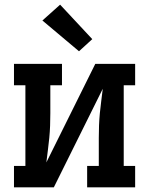

<svg xmlns="http://www.w3.org/2000/svg" viewBox="-20 -804 640 824"><path d="M40 0V-92H89V-438H40V-530H246V-438H196V-318Q196 -291 195 -264.5Q194 -238 191.5 -212Q189 -186 185.5 -159.5Q182 -133 179 -107L389 -530H560V-438H511V-92H560V0H354V-92H404V-212Q404 -239 405 -265.5Q406 -292 408.5 -318Q411 -344 414.5 -370.5Q418 -397 421 -423L211 0ZM319 -584 162 -716 238 -784 376 -636Z"/></svg>

Font: Iosevka Slab Semibold Extended
Style: Regular
Weight: 600
Width: 7
Monospace: yes
Designer: Belleve Invis
Foundry: Belleve Invis
Version: Version 11.1.0; ttfautohint (v1.8.3)